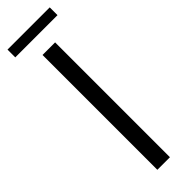

<svg xmlns="http://www.w3.org/2000/svg" viewBox="-281 -731 733 733"><g transform="rotate(-45 86.0 -364.5)"><path d="M52 -620H120V0H52ZM-28 -687V-729H200V-687Z"/></g></svg>

Font: Smooch Sans Medium
Style: Regular
Weight: 500
Designer: Robert E. Leuschke
Foundry: Robert E. Leuschke
Version: Version 1.010; ttfautohint (v1.8.3)